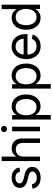

<svg xmlns="http://www.w3.org/2000/svg" viewBox="1310 -2089 983 3643"><g transform="rotate(-90 1801.5 -267.5)"><path d="M251 11.7Q195.3 11.7 150.9 -5.6Q106.4 -22.9 78.4 -57.6Q50.3 -92.3 43.9 -144.5L127 -153.3Q134.3 -107.9 165.8 -85Q197.3 -62 249 -62Q304.7 -62 336.9 -85.4Q369.1 -108.9 369.1 -142.6Q369.1 -171.9 348.4 -189.9Q327.6 -208 290.5 -216.3L204.1 -236.8Q130.9 -253.9 94.5 -290.8Q58.1 -327.6 58.1 -384.3Q58.1 -429.7 83 -464.4Q107.9 -499 151.6 -518.8Q195.3 -538.6 251.5 -538.6Q306.6 -538.6 347.7 -519.8Q388.7 -501 413.8 -467.3Q439 -433.6 444.8 -388.2L364.7 -378.9Q359.4 -414.6 331.3 -440.2Q303.2 -465.8 252 -465.8Q204.1 -465.8 173.8 -443.1Q143.6 -420.4 143.6 -386.7Q143.6 -356.9 165.3 -338.9Q187 -320.8 229 -311L311.5 -291.5Q385.7 -273.9 420.9 -238Q456.1 -202.1 456.1 -146.5Q456.1 -98.6 429.7 -63Q403.3 -27.3 356.9 -7.8Q310.5 11.7 251 11.7Z M651.9 -313V0H566.4V-727.5H651.9V-400.9H630.9Q656.2 -473.1 701.7 -505.4Q747.1 -537.6 808.6 -537.6Q862.3 -537.6 904.8 -514.9Q947.3 -492.2 971.7 -446.5Q996.1 -400.9 996.1 -332V0H910.6V-325.7Q910.6 -390.6 878.4 -425.3Q846.2 -460 788.1 -460Q750 -460 719 -444.1Q688 -428.2 669.9 -395.5Q651.9 -362.8 651.9 -313Z M1132.8 0V-529.3H1218.3V0ZM1175.8 -624.5Q1151.4 -624.5 1134.3 -641.4Q1117.2 -658.2 1117.2 -682.1Q1117.2 -706.1 1134.3 -722.7Q1151.4 -739.3 1175.3 -739.3Q1199.7 -739.3 1217 -722.7Q1234.4 -706.1 1234.4 -681.6Q1234.4 -658.2 1217 -641.4Q1199.7 -624.5 1175.8 -624.5Z M1355 204.1V-529.3H1438V-447.8H1442.9Q1456.1 -470.2 1477.5 -490.7Q1499 -511.2 1530.3 -524.4Q1561.5 -537.6 1603.5 -537.6Q1671.4 -537.6 1722.4 -503.7Q1773.4 -469.7 1802 -408.2Q1830.6 -346.7 1830.6 -263.7Q1830.6 -181.2 1802.2 -119.6Q1773.9 -58.1 1722.9 -23.7Q1671.9 10.7 1604 10.7Q1562.5 10.7 1531.7 -2.4Q1501 -15.6 1479.7 -36.6Q1458.5 -57.6 1443.8 -81.1H1440.4V204.1ZM1590.8 -65.9Q1638.7 -65.9 1673.1 -90.3Q1707.5 -114.7 1726.1 -159.4Q1744.6 -204.1 1744.6 -264.2Q1744.6 -324.7 1726.1 -368.9Q1707.5 -413.1 1673.3 -437.3Q1639.2 -461.4 1590.8 -461.4Q1542 -461.4 1507.3 -436.8Q1472.7 -412.1 1454.3 -367.9Q1436 -323.7 1436 -264.2Q1436 -205.1 1454.3 -160.4Q1472.7 -115.7 1507.6 -90.8Q1542.5 -65.9 1590.8 -65.9Z M1941.4 204.1V-529.3H2024.4V-447.8H2029.3Q2042.5 -470.2 2064 -490.7Q2085.4 -511.2 2116.7 -524.4Q2147.9 -537.6 2189.9 -537.6Q2257.8 -537.6 2308.8 -503.7Q2359.9 -469.7 2388.4 -408.2Q2417 -346.7 2417 -263.7Q2417 -181.2 2388.7 -119.6Q2360.4 -58.1 2309.3 -23.7Q2258.3 10.7 2190.4 10.7Q2148.9 10.7 2118.2 -2.4Q2087.4 -15.6 2066.2 -36.6Q2044.9 -57.6 2030.3 -81.1H2026.9V204.1ZM2177.2 -65.9Q2225.1 -65.9 2259.5 -90.3Q2293.9 -114.7 2312.5 -159.4Q2331.1 -204.1 2331.1 -264.2Q2331.1 -324.7 2312.5 -368.9Q2293.9 -413.1 2259.8 -437.3Q2225.6 -461.4 2177.2 -461.4Q2128.4 -461.4 2093.8 -436.8Q2059.1 -412.1 2040.8 -367.9Q2022.5 -323.7 2022.5 -264.2Q2022.5 -205.1 2040.8 -160.4Q2059.1 -115.7 2094 -90.8Q2128.9 -65.9 2177.2 -65.9Z M2748 11.7Q2670.9 11.7 2615.7 -23.2Q2560.5 -58.1 2531 -119.9Q2501.5 -181.6 2501.5 -262.2Q2501.5 -343.3 2531.5 -405.5Q2561.5 -467.8 2615.5 -503.2Q2669.4 -538.6 2740.2 -538.6Q2789.6 -538.6 2832.3 -521.2Q2875 -503.9 2907.5 -469.7Q2939.9 -435.5 2958 -384.8Q2976.1 -334 2976.1 -267.1V-237.8H2552.2V-310.5H2929.7L2891.6 -284.7Q2891.6 -337.9 2873.5 -377.9Q2855.5 -418 2821.8 -440.4Q2788.1 -462.9 2740.2 -462.9Q2692.9 -462.9 2658.4 -440.2Q2624 -417.5 2605.2 -378.7Q2586.4 -339.8 2586.4 -291V-249.5Q2586.4 -192.9 2606 -151.4Q2625.5 -109.9 2661.9 -87.4Q2698.2 -64.9 2748.5 -64.9Q2783.2 -64.9 2810.3 -75.4Q2837.4 -85.9 2856 -105.7Q2874.5 -125.5 2883.8 -152.3L2967.3 -142.1Q2956.5 -96.7 2926 -62Q2895.5 -27.3 2849.9 -7.8Q2804.2 11.7 2748 11.7Z M3285.6 10.7Q3218.3 10.7 3167 -23.7Q3115.7 -58.1 3087.2 -119.6Q3058.6 -181.2 3058.6 -263.7Q3058.6 -346.7 3087.2 -408.2Q3115.7 -469.7 3167 -503.7Q3218.3 -537.6 3285.6 -537.6Q3328.1 -537.6 3358.9 -524.4Q3389.6 -511.2 3411.1 -490.7Q3432.6 -470.2 3445.8 -447.8H3449.2V-727.5H3534.2V0H3451.7V-81.1H3446.8Q3432.6 -57.6 3410.6 -36.6Q3388.7 -15.6 3358.2 -2.4Q3327.6 10.7 3285.6 10.7ZM3298.3 -65.9Q3347.2 -65.9 3381.8 -90.8Q3416.5 -115.7 3435.1 -160.4Q3453.6 -205.1 3453.6 -264.2Q3453.6 -323.7 3435.3 -367.9Q3417 -412.1 3382.3 -436.8Q3347.7 -461.4 3298.3 -461.4Q3251 -461.4 3216.6 -437.3Q3182.1 -413.1 3163.6 -368.9Q3145 -324.7 3145 -264.2Q3145 -204.1 3163.6 -159.4Q3182.1 -114.7 3216.8 -90.3Q3251.5 -65.9 3298.3 -65.9Z"/></g></svg>

Font: Inter 24pt
Style: Regular
Weight: 400
Designer: Rasmus Andersson
Foundry: rsms
Version: Version 4.001;git-66647c0bb